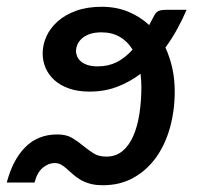

<svg xmlns="http://www.w3.org/2000/svg" viewBox="-49 -539 588 567"><path d="M-29 0Q-11.5 -67 25.8 -104.5Q63 -142 120.5 -142Q146.5 -142 163.8 -131.8Q181 -121.5 195.8 -109.2Q210.5 -97 226.2 -86.8Q242 -76.5 265 -76.5Q293 -76.5 312.8 -93Q332.5 -109.5 344.8 -137.8Q357 -166 362.8 -203.5Q368.5 -241 368.5 -283Q368.5 -293 367.8 -302.5Q367 -312 366 -321Q334.5 -297 297.2 -282.8Q260 -268.5 215.5 -268.5Q180.5 -268.5 154.5 -277.8Q128.5 -287 111.2 -302.8Q94 -318.5 85.5 -338.8Q77 -359 77 -381Q77 -407 88.2 -431.8Q99.5 -456.5 121.5 -476Q143.5 -495.5 176 -507.2Q208.5 -519 251.5 -519Q293.5 -519 328.8 -504.8Q364 -490.5 391.5 -465L400 -481Q404 -488.5 406.8 -493.8Q409.5 -499 413.5 -502.8Q417.5 -506.5 424 -508.2Q430.5 -510 441.5 -510H502Q490.5 -483 475 -454.5Q459.5 -426 439.5 -398.5Q452.5 -370.5 459.8 -338Q467 -305.5 467 -268.5Q467 -212.5 453 -162.2Q439 -112 412 -74.2Q385 -36.5 345.5 -14.2Q306 8 255 8Q232 8 215.8 3.2Q199.5 -1.5 187.2 -9Q175 -16.5 165.8 -24.8Q156.5 -33 148.2 -40.5Q140 -48 131.5 -52.8Q123 -57.5 112 -57.5Q94.5 -57.5 77.8 -44Q61 -30.5 53 0ZM239.5 -343Q271 -343 295.8 -355.5Q320.5 -368 342.5 -392.5Q328 -416.5 305 -430Q282 -443.5 250.5 -443.5Q230.5 -443.5 216.2 -438.5Q202 -433.5 193 -425.5Q184 -417.5 179.8 -407.8Q175.5 -398 175.5 -388.5Q175.5 -380 179 -372Q182.5 -364 190 -357.5Q197.5 -351 209.8 -347Q222 -343 239.5 -343Z"/></svg>

Font: Lato Semibold
Style: Italic
Weight: 600
Italic angle: -7°
Designer: Lukasz Dziedzic
Foundry: tyPoland Lukasz Dziedzic
Version: Version 2.006; 2014-01-15